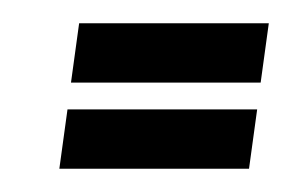

<svg xmlns="http://www.w3.org/2000/svg" viewBox="-20 -213 251 165"><path d="M38 -119 31 -68H194L201 -119ZM48 -193 41 -142H204L211 -193Z"/></svg>

Font: Hussar Tani
Style: DwaKurs
Weight: 700
Foundry: Cannot Into Space Fonts
Version: Version 0.92